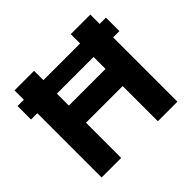

<svg xmlns="http://www.w3.org/2000/svg" viewBox="-169 -934 1138 1138"><g transform="rotate(-45 400.0 -365.0)"><path d="M29.2 -538.8V-651.8H770.2V-538.8ZM553.5 0V-730H717.5V0ZM82 0V-730H246V0ZM217 -295V-438.5H582.5V-295Z"/></g></svg>

Font: SVN-Sora Variable
Style: Regular
Weight: 400
Designer: Jonathan Barnbrook, Julián Moncada
Foundry: Barnbrook Fonts
Version: Version 2.000 - Viet hoa boi STYLEno.1 Fonts